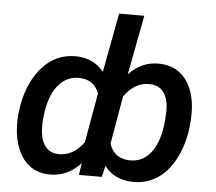

<svg xmlns="http://www.w3.org/2000/svg" viewBox="-53 -809 985 877"><g transform="rotate(5 439.5 -370.0)"><path d="M41 -264.6Q55.7 -387.2 119.6 -463.6Q183.6 -540 280.8 -538.6Q360.8 -536.6 407.2 -478.5L458 -750H573.7L521.5 -477.1Q580.6 -540 661.6 -538.1Q738.8 -536.1 782 -481.4Q825.2 -426.8 827.6 -331.5Q828.1 -300.3 824.7 -270.5L823.7 -259.8Q814 -179.2 780.5 -115.2Q747.1 -51.3 697 -19.8Q647 11.7 585.9 10.3Q502 8.3 456.5 -51.3L444.3 0H339.4L347.7 -54.2Q286.1 11.7 203.1 9.8Q154.8 9.3 117.9 -16.1Q81.1 -41.5 60.5 -89.4Q40 -137.2 38.1 -195.3Q36.6 -225.6 39.6 -254.4ZM708.5 -272.5Q711.4 -297.9 711.9 -327.1Q711.9 -380.4 689.9 -410.4Q668 -440.4 626.5 -441.4Q557.1 -443.4 508.8 -374L470.7 -154.8Q492.2 -88.9 563 -86.4Q621.6 -85 658.9 -130.6Q696.3 -176.3 707.5 -261.7ZM155.3 -254.4 152.8 -219.2Q150.9 -153.8 173.1 -120.6Q195.3 -87.4 237.8 -86.4Q304.7 -84.5 353.5 -151.4L393.6 -378.4Q370.6 -439.5 304.2 -441.4Q246.6 -442.9 208.3 -398.4Q169.9 -354 157.7 -271Z"/></g></svg>

Font: Roboto Medium
Style: Italic
Weight: 500
Italic angle: -12°
Designer: Google
Version: Version 2.134; 2016